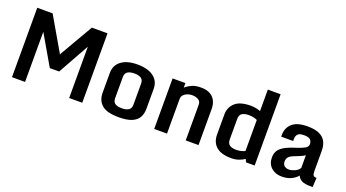

<svg xmlns="http://www.w3.org/2000/svg" viewBox="-56 -1301 3373 1873"><g transform="rotate(20 1631.0 -364.5)"><path d="M92.8 0V-720.7H252.4L456.1 -369.6L659.7 -720.7H822.3V0H686.5V-532.7L506.3 -209.5H409.2L228.5 -520.5V0Z M1203.1 11.2Q1079.1 11.2 1027.3 -34.7Q975.6 -80.6 975.6 -158.7V-365.2Q975.6 -445.3 1035.4 -490.5Q1095.2 -535.6 1203.1 -535.6Q1310.5 -535.6 1370.6 -490.5Q1430.7 -445.3 1430.7 -365.2V-158.7Q1430.7 -106.9 1409.2 -68.6Q1387.7 -30.3 1338.1 -9.5Q1288.6 11.2 1203.1 11.2ZM1203.1 -81.1Q1245.6 -81.1 1271.7 -96.9Q1297.9 -112.8 1297.9 -152.8V-371.1Q1297.9 -411.1 1272.9 -427Q1248 -442.9 1203.1 -442.9Q1160.2 -442.9 1134.3 -427Q1108.4 -411.1 1108.4 -371.1V-152.8Q1108.4 -112.8 1132.8 -96.9Q1157.2 -81.1 1203.1 -81.1Z M1569.3 -524.4H1702.1V-478Q1732.4 -503.9 1769 -520Q1805.7 -536.1 1862.8 -536.1Q1921.9 -536.1 1958.5 -514.4Q1995.1 -492.7 2012.2 -456.5Q2029.3 -420.4 2029.3 -376V0H1896.5V-368.7Q1896.5 -396.5 1882.1 -411.1Q1867.7 -425.8 1846.4 -431.2Q1825.2 -436.5 1804.2 -436.5Q1780.3 -436.5 1756.8 -427.7Q1733.4 -418.9 1717.8 -401.9Q1702.1 -384.8 1702.1 -358.9V0H1569.3Z M2164.1 -158.2V-367.7Q2164.1 -440.4 2215.6 -488Q2267.1 -535.6 2381.8 -535.6Q2404.3 -535.6 2430.4 -530.5Q2456.5 -525.4 2479.5 -517.1V-739.7H2612.3V0H2522.5L2508.3 -30.8Q2482.9 -12.7 2448 -0.7Q2413.1 11.2 2372.6 11.2Q2266.1 11.2 2215.1 -33.9Q2164.1 -79.1 2164.1 -158.2ZM2479.5 -103V-424.8Q2466.3 -431.2 2443.6 -437Q2420.9 -442.9 2393.1 -442.9Q2347.7 -442.9 2322.3 -426.8Q2296.9 -410.6 2296.9 -370.6V-156.2Q2296.9 -116.2 2320.6 -99.1Q2344.2 -82 2388.2 -82Q2415.5 -82 2439.9 -87.9Q2464.4 -93.8 2479.5 -103Z M2895 11.2Q2827.6 11.2 2785.4 -27.8Q2743.2 -66.9 2743.2 -131.8Q2743.2 -168.9 2758.3 -197.8Q2773.4 -226.6 2813.5 -251.2Q2853.5 -275.9 2928.2 -299.3Q2989.3 -318.8 3018.3 -335.4Q3047.4 -352.1 3047.4 -379.4Q3047.4 -411.1 3028.6 -427Q3009.8 -442.9 2964.8 -442.9Q2915 -442.9 2899.2 -423.3Q2883.3 -403.8 2883.3 -373.5V-353H2758.8V-368.7Q2758.8 -444.8 2809.6 -490.2Q2860.4 -535.6 2967.8 -535.6Q3046.4 -535.6 3092.3 -513.7Q3138.2 -491.7 3158.2 -451.9Q3178.2 -412.1 3178.2 -357.9V-150.4Q3178.2 -114.7 3187.3 -103.8Q3196.3 -92.8 3220.7 -92.8L3215.3 3.9H3187.5Q3132.8 3.9 3102.5 -11.2Q3072.3 -26.4 3058.1 -58.1Q3037.1 -30.3 2994.9 -9.5Q2952.6 11.2 2895 11.2ZM2939.5 -77.1Q2963.9 -77.1 2996.6 -90.8Q3029.3 -104.5 3047.4 -132.8V-265.6Q3034.2 -254.9 3005.4 -241.9Q2976.6 -229 2943.4 -216.8Q2899.9 -200.7 2886.2 -181.2Q2872.6 -161.6 2872.6 -139.2Q2872.6 -107.4 2891.1 -92.3Q2909.7 -77.1 2939.5 -77.1Z"/></g></svg>

Font: Monda
Style: Bold
Weight: 700
Designer: Vernon Adams
Foundry: Vernon Adams
Version: Version 2.100; ttfautohint (v1.8.3)